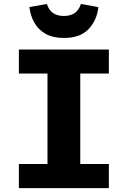

<svg xmlns="http://www.w3.org/2000/svg" viewBox="-20 -965 655 985"><path d="M538.5 -710.8V-587.7H391.8V-123.6H538.5V0H76.9V-123.6H223.6V-587.7H76.9V-710.8ZM307.7 -770.3Q251.3 -770.3 213.8 -791.5Q176.4 -812.8 156.2 -848.7Q135.9 -884.6 130.8 -928.7L220.5 -944.6Q239.5 -883.1 307.7 -883.1Q375.9 -883.1 394.9 -944.6L484.6 -928.7Q477.9 -862.6 435.1 -816.4Q392.3 -770.3 307.7 -770.3Z"/></svg>

Font: FiraCode Nerd Font
Style: Bold
Weight: 700
Designer: Carrois Corporate, Edenspiekermann AG, Nikita Prokopov
Foundry: Carrois Corporate, Edenspiekermann AG, Nikita Prokopov
Version: Version 6.002;Nerd Fonts 2.1.0